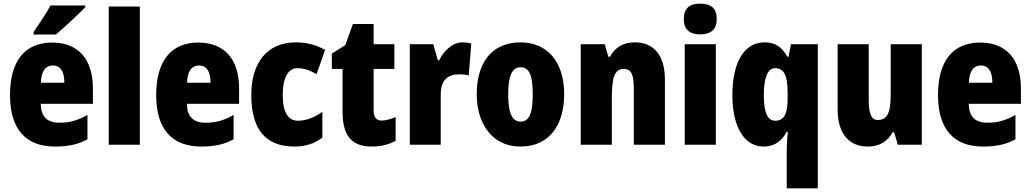

<svg xmlns="http://www.w3.org/2000/svg" viewBox="-20 -796 5667 1056"><path d="M449 -756V-766H258C234 -722 198 -668 165 -620V-606H287C338 -649 415 -721 449 -756ZM267 -562C119 -562 35 -463 35 -274C35 -86 121 10 283 10C356 10 411 -2 461 -30V-164C407 -133 363 -121 306 -121C238 -121 205 -156 204 -225H491V-310C491 -474 407 -562 267 -562ZM272 -436C310 -436 334 -405 334 -341H205C207 -410 234 -436 272 -436Z M749 0V-760H578V0Z M1071 -562C923 -562 839 -463 839 -274C839 -86 925 10 1087 10C1160 10 1215 -2 1265 -30V-164C1211 -133 1167 -121 1110 -121C1042 -121 1009 -156 1008 -225H1295V-310C1295 -474 1211 -562 1071 -562ZM1076 -436C1114 -436 1138 -405 1138 -341H1009C1011 -410 1038 -436 1076 -436Z M1600 10C1662 10 1711 -7 1753 -39V-181C1710 -150 1664 -132 1618 -132C1565 -132 1535 -178 1535 -274C1535 -370 1566 -421 1615 -421C1651 -421 1684 -410 1721 -388L1768 -521C1722 -548 1670 -563 1607 -563C1446 -563 1362 -447 1362 -274C1362 -78 1446 10 1600 10Z M2079 -133C2050 -133 2035 -151 2035 -187V-417H2149V-553H2035V-664H1921L1879 -548L1805 -501V-417H1864V-182C1864 -46 1917 10 2025 10C2079 10 2118 -2 2156 -21V-152C2128 -141 2103 -133 2079 -133Z M2523 -563C2466 -563 2419 -513 2396 -465H2388L2363 -553H2234V0H2404V-276C2404 -357 2444 -387 2504 -387C2529 -387 2545 -385 2558 -381L2572 -557C2555 -561 2539 -563 2523 -563Z M3083 -278C3083 -460 2986 -563 2844 -563C2679 -563 2602 -444 2602 -278C2602 -120 2684 10 2842 10C3013 10 3083 -123 3083 -278ZM2775 -277C2775 -378 2796 -426 2843 -426C2893 -426 2910 -377 2910 -278C2910 -178 2893 -127 2843 -127C2795 -127 2775 -179 2775 -277Z M3472 -563C3408 -563 3363 -536 3335 -484H3326L3306 -553H3174V0H3345V-250C3345 -370 3359 -417 3412 -417C3455 -417 3466 -379 3466 -306V0H3637V-360C3637 -493 3574 -563 3472 -563Z M3831 -776C3773 -776 3741 -751 3741 -691C3741 -632 3775 -607 3831 -607C3888 -607 3922 -632 3922 -691C3922 -751 3890 -776 3831 -776ZM3917 -553H3746V0H3917Z M4307 28V240H4478V-553H4330L4317 -484H4310C4279 -540 4243 -563 4184 -563C4075 -563 4008 -456 4008 -273C4008 -96 4075 10 4179 10C4238 10 4278 -18 4307 -71H4313C4309 -28 4307 5 4307 28ZM4244 -132C4202 -132 4181 -176 4181 -271C4181 -372 4203 -421 4243 -421C4294 -421 4312 -378 4312 -283V-256C4312 -171 4293 -132 4244 -132Z M5050 -553H4879V-289C4879 -194 4870 -136 4807 -136C4771 -136 4758 -174 4758 -248V-553H4587V-193C4587 -60 4651 10 4752 10C4814 10 4860 -15 4889 -68H4898L4918 0H5050Z M5371 -562C5223 -562 5139 -463 5139 -274C5139 -86 5225 10 5387 10C5460 10 5515 -2 5565 -30V-164C5511 -133 5467 -121 5410 -121C5342 -121 5309 -156 5308 -225H5595V-310C5595 -474 5511 -562 5371 -562ZM5376 -436C5414 -436 5438 -405 5438 -341H5309C5311 -410 5338 -436 5376 -436Z"/></svg>

Font: Noto Sans Arabic UI Cn Bk
Style: Regular
Weight: 900
Width: 3
Designer: Monotype Design Team, Nadine Chahine and Nizar Qandah
Foundry: Monotype Imaging Inc.
Version: Version 2.010